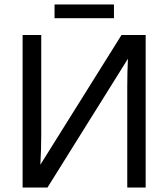

<svg xmlns="http://www.w3.org/2000/svg" viewBox="-20 -846 759 866"><path d="M194 0H82V-688H166V-237Q166 -172 162 -103L528 -688H637V0H554V-457Q554 -516 557 -581ZM494 -826V-764H226V-826Z"/></svg>

Font: Libra Sans
Style: Regular
Weight: 400
Foundry: Context Ltd
Version: Version 1.002